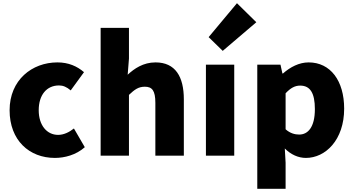

<svg xmlns="http://www.w3.org/2000/svg" viewBox="-20 -973 2214 1200"><path d="M323 14C383 14 455 -4 510 -53L442 -170C413 -147 379 -130 343 -130C273 -130 222 -190 222 -284C222 -379 271 -439 349 -439C374 -439 396 -430 422 -408L505 -522C462 -559 408 -583 339 -583C180 -583 40 -473 40 -284C40 -96 163 14 323 14Z M609 0H786V-380C821 -413 845 -431 885 -431C930 -431 951 -408 951 -330V0H1129V-352C1129 -494 1076 -583 952 -583C875 -583 819 -544 778 -506L786 -607V-799H609Z M1267 0H1444V-569H1267ZM1372 -655 1582 -834 1461 -953 1284 -741Z M1588 207H1765V44L1760 -45C1798 -7 1844 14 1892 14C2014 14 2131 -98 2131 -294C2131 -469 2045 -583 1909 -583C1850 -583 1794 -554 1749 -514H1745L1733 -569H1588ZM1850 -132C1823 -132 1793 -140 1765 -165V-390C1796 -423 1823 -438 1856 -438C1919 -438 1948 -391 1948 -291C1948 -177 1904 -132 1850 -132Z"/></svg>

Font: Noto Sans CJK Black
Style: Bold
Weight: 900
Designer: Ryoko NISHIZUKA (kana & ideographs); Paul D. Hunt (Latin, Greek & Cyrillic); Wenlong ZHANG (bopomofo); Sandoll Communica
Foundry: Adobe Systems Incorporated
Version: Version 1.000;PS 1;hotconv 1.0.78;makeotf.lib2.5.61930